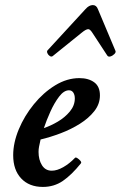

<svg xmlns="http://www.w3.org/2000/svg" viewBox="-20 -724 476 757"><path d="M149 13Q95 13 63.5 -20.5Q32 -54 32 -112Q32 -161 54 -214Q76 -267 113.5 -313Q151 -359 197.5 -387.5Q244 -416 293 -416Q329 -416 351.5 -399.5Q374 -383 374 -348Q374 -314 352 -286Q330 -258 295 -236Q260 -214 219 -198.5Q178 -183 140 -174Q136 -156 134 -146Q132 -136 132 -125Q132 -94 145.5 -72.5Q159 -51 184 -51Q205 -51 229.5 -65Q254 -79 275 -101Q278 -105 285 -100.5Q292 -96 297 -90Q302 -84 299 -80Q262 -34 227.5 -10.5Q193 13 149 13ZM153 -219Q180 -228 208 -244.5Q236 -261 255.5 -284.5Q275 -308 275 -336Q275 -350 269 -359Q263 -368 252 -368Q232 -368 213 -343Q194 -318 178.5 -283.5Q163 -249 153 -219ZM188 -503Q183 -499 176.5 -503Q170 -507 167 -514Q164 -521 167 -525L317 -688Q331 -704 346 -704Q360 -704 366 -688L435 -524Q438 -518 431 -511Q424 -504 415.5 -501.5Q407 -499 403 -505L344 -595Q335 -609 328 -609Q319 -609 302 -595Z"/></svg>

Font: Junicode
Style: Bold Italic
Weight: 700
Italic angle: -11°
Designer: Peter S. Baker
Version: Version 2.100; ttfautohint (v1.8.4)